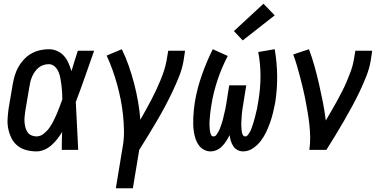

<svg xmlns="http://www.w3.org/2000/svg" viewBox="-20 -801 2040 1026"><path d="M175 8Q147 8 120.5 1Q94 -6 74 -22Q54 -38 42 -61.5Q30 -85 24.5 -111Q19 -137 20.5 -165Q22 -193 26 -221L48 -351Q52 -374 59 -397.5Q66 -421 78 -442.5Q90 -464 107.5 -483Q125 -502 147 -514.5Q169 -527 193 -532.5Q217 -538 241 -538Q264 -538 285.5 -528.5Q307 -519 322 -502Q337 -485 346 -464Q355 -443 362 -421Q370 -448 378.5 -475.5Q387 -503 396 -530H483Q459 -462 435 -393Q411 -324 385 -256Q389 -192 391.5 -128Q394 -64 398 0H310Q310 -24 310.5 -48Q311 -72 312 -96Q300 -76 286 -58Q272 -40 255 -25Q238 -10 217 -1Q196 8 175 8ZM175 -72Q195 -72 213 -86Q231 -100 243.5 -117.5Q256 -135 265.5 -154Q275 -173 283.5 -192.5Q292 -212 299 -231.5Q306 -251 313 -270Q313 -289 312 -307.5Q311 -326 308.5 -344.5Q306 -363 303 -381Q300 -399 293 -416Q286 -433 272.5 -445.5Q259 -458 241 -458Q226 -458 212 -453.5Q198 -449 186.5 -439.5Q175 -430 166.5 -418Q158 -406 152 -392.5Q146 -379 142.5 -365Q139 -351 137 -337L115 -207Q113 -193 111.5 -178Q110 -163 111 -149Q112 -135 115.5 -121Q119 -107 126.5 -95.5Q134 -84 147 -78Q160 -72 175 -72Z M599 205 635 -13Q643 -56 642.5 -99.5Q642 -143 637.5 -185.5Q633 -228 625 -268.5Q617 -309 606 -349Q595 -389 581 -428Q567 -467 550 -504L631 -538Q652 -495 668 -449Q684 -403 696.5 -355.5Q709 -308 717.5 -259.5Q726 -211 730 -161Q744 -186 758.5 -212Q773 -238 786.5 -263.5Q800 -289 812.5 -315.5Q825 -342 836 -368.5Q847 -395 856 -422Q865 -449 870 -477L879 -530H969L961 -477Q954 -435 937.5 -393.5Q921 -352 902 -312Q883 -272 862 -232.5Q841 -193 818 -154Q795 -115 771.5 -76.5Q748 -38 724 0L690 205Z M1105 8Q1086 8 1069 -1.5Q1052 -11 1041.5 -26Q1031 -41 1025 -59Q1019 -77 1016 -96.5Q1013 -116 1012.5 -135.5Q1012 -155 1013 -175Q1014 -195 1016 -215Q1018 -235 1021 -254Q1027 -291 1036.5 -327.5Q1046 -364 1058.5 -399.5Q1071 -435 1085.5 -469.5Q1100 -504 1117 -538L1197 -502Q1181 -471 1167.5 -439.5Q1154 -408 1143 -375Q1132 -342 1123.5 -308.5Q1115 -275 1110 -242Q1108 -232 1107 -223Q1106 -214 1104.5 -205Q1103 -196 1102.5 -187Q1102 -178 1101 -169Q1100 -160 1099.5 -150.5Q1099 -141 1099.5 -132Q1100 -123 1100.5 -114.5Q1101 -106 1102.5 -97.5Q1104 -89 1108 -80.5Q1112 -72 1121 -72Q1130 -72 1136 -80Q1142 -88 1146.5 -96Q1151 -104 1154.5 -112.5Q1158 -121 1160.5 -129Q1163 -137 1166 -145.5Q1169 -154 1171 -162.5Q1173 -171 1175 -179.5Q1177 -188 1179 -196.5Q1181 -205 1183 -213.5Q1185 -222 1186.5 -230.5Q1188 -239 1189.5 -247.5Q1191 -256 1192 -265L1205 -345H1296L1283 -265Q1282 -256 1280.5 -247.5Q1279 -239 1277.5 -230.5Q1276 -222 1275 -213.5Q1274 -205 1273 -196.5Q1272 -188 1271.5 -179.5Q1271 -171 1270.5 -162.5Q1270 -154 1269.5 -145.5Q1269 -137 1269.5 -128.5Q1270 -120 1270.5 -111.5Q1271 -103 1272.5 -95Q1274 -87 1278 -79.5Q1282 -72 1291 -72Q1298 -72 1303.5 -78.5Q1309 -85 1313 -91.5Q1317 -98 1320 -105Q1323 -112 1325.5 -119.5Q1328 -127 1330.5 -134Q1333 -141 1335 -148Q1337 -155 1339 -162.5Q1341 -170 1343 -177Q1345 -184 1346.5 -191.5Q1348 -199 1350 -206Q1352 -213 1353.5 -220.5Q1355 -228 1356 -235Q1357 -242 1358.5 -249.5Q1360 -257 1361 -264Q1372 -330 1372 -395Q1372 -460 1360 -523L1448 -538Q1460 -468 1461 -397.5Q1462 -327 1451 -255Q1446 -228 1439.5 -201Q1433 -174 1424 -148Q1415 -122 1403 -96.5Q1391 -71 1373.5 -48Q1356 -25 1331.5 -8.5Q1307 8 1279 8Q1263 8 1249 0.5Q1235 -7 1226.5 -20Q1218 -33 1213.5 -48Q1209 -63 1207 -79Q1199 -63 1189.5 -48Q1180 -33 1167.5 -20Q1155 -7 1138.5 0.5Q1122 8 1105 8ZM1277 -585 1230 -635 1388 -781 1448 -719Z M1633 0Q1638 -33 1637.5 -66.5Q1637 -100 1633.5 -133Q1630 -166 1624.5 -198Q1619 -230 1613 -262Q1607 -294 1599.5 -325.5Q1592 -357 1584 -388Q1576 -419 1567 -449.5Q1558 -480 1547 -510L1631 -538Q1648 -493 1661 -446Q1674 -399 1685 -351Q1696 -303 1705.5 -254.5Q1715 -206 1721 -157Q1736 -183 1751 -208.5Q1766 -234 1780.5 -260.5Q1795 -287 1808.5 -313.5Q1822 -340 1833.5 -367Q1845 -394 1855 -421.5Q1865 -449 1870 -477L1879 -530H1969L1961 -477Q1954 -435 1937.5 -393.5Q1921 -352 1902 -312Q1883 -272 1861.5 -232.5Q1840 -193 1817.5 -154Q1795 -115 1771.5 -76.5Q1748 -38 1724 0Z"/></svg>

Font: Iosevka Curly Medium Oblique
Style: Regular
Weight: 500
Italic angle: -9°
Monospace: yes
Designer: Belleve Invis
Foundry: Belleve Invis
Version: Version 11.1.0; ttfautohint (v1.8.3)